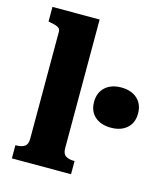

<svg xmlns="http://www.w3.org/2000/svg" viewBox="-113 -843 793 928"><g transform="rotate(15 283.5 -379.0)"><path d="M270 -758V-114Q270 -86 285.5 -76Q301 -66 327 -66H330V0H34V-66H37Q64 -66 79.5 -76Q95 -86 95 -114V-650Q95 -660 89.5 -666Q84 -672 72.5 -676Q61 -680 43 -683L34 -685V-758ZM457 -267Q407 -267 377 -293.5Q347 -320 347 -367Q347 -414 377 -441Q407 -468 457 -468Q507 -468 537 -441Q567 -414 567 -367Q567 -320 537 -293.5Q507 -267 457 -267Z"/></g></svg>

Font: Roboto Serif
Style: Bold
Weight: 700
Designer: Greg Gazdowicz
Foundry: Commercial Type
Version: Version 1.008